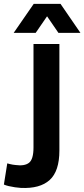

<svg xmlns="http://www.w3.org/2000/svg" viewBox="-120 -726 433 986"><path d="M185 -500V47Q185 153 135.2 198.3Q85.3 243.7 -13 239Q-26 238.3 -42.8 235.8Q-59.7 233.3 -75.2 229.7Q-90.7 226 -100 221.7L-82.7 113Q-80.7 113.7 -68 116.8Q-55.3 120 -41 121.3Q6.3 128 29.2 109.8Q52 91.7 52 31.7V-500ZM190.7 -706.3 293 -557.3H180L121.7 -642.3L63.3 -557.3H-49.7L53.3 -706.3Z"/></svg>

Font: Nata Sans
Style: Regular
Weight: 400
Designer: Daniel Uzquiano Cruz
Version: Version 1.001